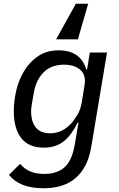

<svg xmlns="http://www.w3.org/2000/svg" viewBox="-20 -798 640 1030"><path d="M214 212Q85 212 28 140L88 81Q109 107 141 121Q173 135 218 135Q285 135 325.5 100Q366 65 381 -22L401 -140H396Q367 -78 324.5 -42Q282 -6 215 -6Q134 -6 94 -57Q54 -108 54 -202Q54 -256 67.5 -313.5Q81 -371 110.5 -419Q140 -467 185.5 -497.5Q231 -528 295 -528Q412 -528 443 -425H447L462 -516H554L469 -7Q459 51 436.5 92.5Q414 134 381.5 160.5Q349 187 306.5 199.5Q264 212 214 212ZM249 -83Q280 -83 309 -96Q338 -109 364 -138Q379 -155 395.5 -182.5Q412 -210 419 -251L434 -344Q442 -395 411 -423Q380 -451 323 -451Q254 -451 213 -409Q172 -367 161 -298L152 -246Q150 -233 148.5 -223Q147 -213 147 -201Q147 -144 172.5 -113.5Q198 -83 249 -83ZM387 -778H453L398 -587H281Z"/></svg>

Font: IBM Plex Mono Text
Style: Italic
Weight: 450
Italic angle: -9°
Monospace: yes
Designer: Mike Abbink, Paul van der Laan, Pieter van Rosmalen
Foundry: Bold Monday
Version: Version 2.1